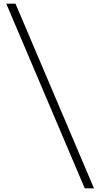

<svg xmlns="http://www.w3.org/2000/svg" viewBox="-20 -770 544 1040"><path d="M14 -750H64L489 250H439Z"/></svg>

Font: Lobster Two
Style: Regular
Weight: 400
Designer: Pablo Impallari
Foundry: Pablo Impallari. www.impallari.com
Version: Version 1.006